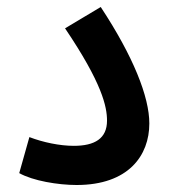

<svg xmlns="http://www.w3.org/2000/svg" viewBox="-20 -524 485 549"><path d="M35 -29C74 -7 146 5 199 5C347 5 407 -79 407 -171C407 -247 361 -363 268 -504L166 -443C272 -286 286 -219 286 -179C286 -128 251 -107 191 -107C151 -107 103 -117 64 -132Z"/></svg>

Font: Noto Sans Arabic Cond SemBd
Style: Regular
Weight: 600
Width: 3
Designer: Monotype Design Team, Nadine Chahine, Nizar Qandah and Khaled Hosny
Foundry: Monotype Imaging Inc.
Version: Version 2.012